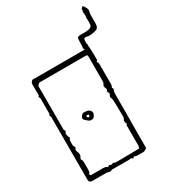

<svg xmlns="http://www.w3.org/2000/svg" viewBox="-224 -1033 1005 1143"><g transform="rotate(-30 278.5 -461.5)"><path d="M179 3Q175 1 166.5 0.5Q158 0 135.5 0Q113 0 66 0Q45 0 45 -22V-444Q45 -449 44.5 -454Q44 -459 40 -463Q39 -465 42 -469Q45 -473 45 -477V-578Q45 -584 41 -589Q37 -594 45 -600Q46 -607 45.5 -614.5Q45 -622 45 -629V-681Q45 -686 51 -693Q57 -700 61 -700Q65 -701 69.5 -700.5Q74 -700 78 -700H420Q424 -700 428.5 -701Q433 -702 436 -700Q441 -698 445.5 -693.5Q450 -689 450 -684Q450 -675 450.5 -666Q451 -657 451 -646V-611Q451 -607 446.5 -604.5Q442 -602 446 -597Q451 -591 451 -581V-442Q451 -436 449 -432Q447 -428 445 -423Q444 -421 448 -416Q452 -411 450 -409Q446 -402 444.5 -394.5Q443 -387 443 -379Q443 -319 443 -275.5Q443 -232 442.5 -194Q442 -156 442 -115.5Q442 -75 442 -22Q442 -18 441.5 -13.5Q441 -9 439 -7Q427 3 414 3H382Q375 3 367.5 2Q360 1 353 -3Q346 9 340.5 3Q335 -3 327 -1Q324 0 315.5 0.5Q307 1 282.5 0.5Q258 0 205 0Q198 0 192.5 4Q187 8 179 3ZM186 -26Q188 -24 194 -27Q199 -33 203 -31Q207 -29 211 -27Q215 -26 221 -29.5Q227 -33 229 -31Q236 -26 243 -26Q250 -26 257 -26L358 -27Q370 -27 381.5 -27.5Q393 -28 404 -28Q409 -37 409 -49V-186Q418 -192 412.5 -198Q407 -204 409 -211Q410 -213 409 -215.5Q408 -218 409 -219Q417 -227 417 -241Q417 -298 416 -325Q415 -352 413.5 -361.5Q412 -371 409 -375Q407 -377 408.5 -382.5Q410 -388 412 -390Q417 -397 415.5 -402Q414 -407 409 -413Q408 -415 409.5 -419Q411 -423 412 -424Q416 -429 412 -438Q403 -454 412 -466Q416 -472 416.5 -477.5Q417 -483 417 -490V-646Q417 -660 415 -662.5Q413 -665 401 -665H89Q84 -665 78 -658.5Q72 -652 71 -647V-347Q81 -340 75 -333Q69 -326 70 -318Q72 -313 72 -308Q72 -303 76 -298Q81 -293 78 -287Q72 -281 71.5 -272.5Q71 -264 71 -247Q71 -242 72.5 -237.5Q74 -233 78 -228Q79 -227 79.5 -224Q80 -221 78 -220Q73 -214 73 -208Q73 -202 76 -194Q87 -172 74 -154Q70 -148 72 -143Q77 -138 78 -132Q79 -126 79 -120V-73Q79 -65 78 -58.5Q77 -52 72 -46Q69 -43 71.5 -38.5Q74 -34 78 -34H161Q168 -34 174.5 -32.5Q181 -31 186 -26ZM242 -317Q232 -317 222.5 -325.5Q213 -334 205 -341Q197 -353 205 -364Q211 -372 217.5 -376Q224 -380 234 -378Q253 -378 263.5 -369.5Q274 -361 274 -349Q274 -342 267 -329.5Q260 -317 242 -317ZM239 -339Q244 -339 245 -343Q246 -347 246 -348Q246 -355 236 -355Q233 -356 229 -352Q228 -348 229 -346Q233 -339 239 -339ZM442 -658Q438 -654 431.5 -657Q425 -660 423 -659Q420 -661 418.5 -669Q417 -677 416 -688Q416 -693 418 -698.5Q420 -704 415 -708Q411 -711 413 -715.5Q415 -720 415 -724Q415 -736 415.5 -746Q416 -756 416 -760Q416 -767 417 -775.5Q418 -784 422 -784Q428 -789 444 -788.5Q460 -788 478 -788.5Q496 -789 509 -795Q522 -801 521 -818Q521 -823 522 -834.5Q523 -846 521 -851Q520 -858 521 -860.5Q522 -863 523 -870Q524 -877 521 -896Q520 -901 523 -906Q526 -911 523 -917Q531 -930 536.5 -929Q542 -928 547 -917Q555 -905 556.5 -895.5Q558 -886 553 -872Q552 -868 552 -853Q552 -838 552 -833V-801Q551 -773 534 -766.5Q517 -760 492 -758Q482 -757 468.5 -760Q455 -763 448 -758Q447 -757 445.5 -742.5Q444 -728 448 -717Q449 -715 448 -709.5Q447 -704 448 -702Q450 -695 449 -688.5Q448 -682 447 -677Q445 -661 442 -658Z"/></g></svg>

Font: Sankofa Display
Style: Regular
Weight: 400
Designer: Batsirai Madzonga
Foundry: Batsirai Madzonga
Version: Version 1.000; ttfautohint (v1.8.4.7-5d5b)